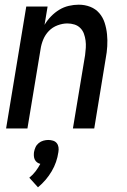

<svg xmlns="http://www.w3.org/2000/svg" viewBox="-20 -548 540 819"><path d="M6 0 92 -520H183L170 -442Q181 -461 197.5 -478Q214 -495 233 -506.5Q252 -518 273.5 -523Q295 -528 316 -528Q342 -528 365 -519Q388 -510 403.5 -492Q419 -474 426.5 -450.5Q434 -427 436.5 -402Q439 -377 437.5 -351Q436 -325 431 -299L382 0H291L343 -313Q345 -328 346 -344Q347 -360 345 -375Q343 -390 338 -404Q333 -418 322.5 -428.5Q312 -439 297.5 -443.5Q283 -448 267 -448Q247 -448 225.5 -440Q204 -432 188.5 -416Q173 -400 164.5 -379.5Q156 -359 153 -338L97 0ZM142 251 105 210Q120 198 131.5 183Q143 168 152 151Q144 149 138 144.5Q132 140 128.5 133Q125 126 124.5 117.5Q124 109 125 101Q127 90 131.5 80Q136 70 145 62.5Q154 55 165 52Q176 49 186 49Q196 49 206 52Q216 55 222 62.5Q228 70 229.5 80Q231 90 229 101Q226 122 219 142.5Q212 163 200.5 182.5Q189 202 174.5 219Q160 236 142 251Z"/></svg>

Font: Iosevka Curly Medium
Style: Italic
Weight: 500
Italic angle: -9°
Monospace: yes
Designer: Belleve Invis
Foundry: Belleve Invis
Version: Version 22.1.2; ttfautohint (v1.8.4)